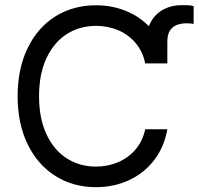

<svg xmlns="http://www.w3.org/2000/svg" viewBox="-20 -738 793 767"><path d="M564.2 -484.8V-573.2Q564.2 -618.1 582.9 -650.9Q601.5 -683.7 633.6 -700.6Q665.7 -717.5 705.8 -717.5Q722.7 -717.5 733.8 -716.9Q744.8 -716.2 753.5 -713.4V-642.3L740.3 -644.3Q732 -645 726.5 -645Q703 -645 685.8 -638.1Q668.5 -631.2 658.5 -615.2Q648.5 -599.1 648.5 -572.5V-484.8ZM363.3 -634.7Q298.3 -634.7 246.9 -601.9Q195.4 -569.1 165.7 -505.7Q136 -442.3 136 -353.6Q136 -264.8 165.7 -201.5Q195.4 -138.1 246.9 -105.3Q298.3 -72.5 363.3 -72.5Q410.6 -72.5 451.8 -90.1Q493.1 -107.7 521.6 -141.2Q550.1 -174.7 560.1 -221.7H648.5Q636 -150.9 596 -98.6Q555.9 -46.3 495.5 -18.3Q435.1 9.7 363.3 9.7Q272.4 9.7 201.5 -34.9Q130.5 -79.4 90.5 -161.6Q50.4 -243.8 50.4 -353.6Q50.4 -463.4 90.5 -545.9Q130.5 -628.5 201.5 -672.7Q272.4 -716.9 363.3 -716.9Q434.7 -716.9 495 -689.2Q555.2 -661.6 595.5 -609.1Q635.7 -556.6 648.5 -484.8H560.1Q550.4 -532.1 521.8 -566.1Q493.1 -600.1 451.8 -617.4Q410.6 -634.7 363.3 -634.7Z"/></svg>

Font: Pretendard Variable
Style: Regular
Weight: 400
Designer: Base glyphs from Inter by Rasmus Andersson; Hangul glyphs from Noto Sans CJK(Source Han Sans) by Jang Soo-young and Kang
Foundry: Kil Hyung-jin
Version: Version 1.100;FEAKit 1.0